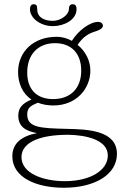

<svg xmlns="http://www.w3.org/2000/svg" viewBox="-20 -633 570 903"><path d="M247 -460C136 -460 65 -389 65 -294C65 -243 85 -193 128 -165C87 -147 66 -128 66 -89C66 -37 102 -16 154 -7C77 8 38 44 38 102C38 201 149 250 280 250C428 250 530 187 530 91C530 -20 393 -25 292 -27C168 -30 108 -33 108 -95C108 -126 124 -136 158 -150C180 -141 206 -137 231 -137C341 -137 405 -218 405 -301C405 -349 381 -393 345 -422C370 -460 399 -477 431 -486C450 -492 464 -501 464 -512C464 -522 455 -530 442 -530C402 -530 348 -489 318 -441C296 -453 271 -460 247 -460ZM297 1C318 1 487 2 487 99C487 166 408 219 285 219C182 219 81 182 81 106C81 32 178 1 297 1ZM239 -430C317 -430 362 -380 362 -301C362 -217 311 -167 230 -167C152 -167 108 -213 108 -292C108 -376 158 -430 239 -430ZM340 -589C340 -610 331 -613 321 -613C310 -613 304 -605 304 -590C304 -563 265 -535 229 -535C191 -535 155 -549 155 -590C155 -606 152 -613 138 -613C128 -613 121 -606 121 -589C121 -549 169 -510 229 -510C281 -510 340 -540 340 -589Z"/></svg>

Font: Life Savers
Style: Regular
Weight: 400
Designer: Pablo Impallari, Rodrigo Fuenzalida, Brenda Gallo
Foundry: Pablo Impallari, Rodrigo Fuenzalida, Brenda Gallo
Version: Version 3.000